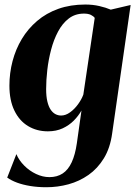

<svg xmlns="http://www.w3.org/2000/svg" viewBox="-20 -554 594 826"><path d="M462.5 20Q454 82.5 427 126.8Q400 171 360.8 198.5Q321.5 226 274.8 238.8Q228 251.5 179.5 251.5Q142 251.5 110.2 246.2Q78.5 241 53.5 231.8Q28.5 222.5 11 210L50.5 109Q61.5 135.5 84 158.2Q106.5 181 135.2 194.5Q164 208 192.5 208Q226 208 249.8 192.2Q273.5 176.5 288.5 144Q303.5 111.5 310.5 63L330.5 -78.5Q317.5 -55.5 297.5 -35.2Q277.5 -15 249.8 -2Q222 11 186 11Q138 11 100.5 -11.8Q63 -34.5 41.8 -78.5Q20.5 -122.5 20.5 -185.5Q20.5 -239.5 34 -291Q47.5 -342.5 74 -386.5Q100.5 -430.5 139.8 -464Q179 -497.5 231 -516Q283 -534.5 347 -534.5Q379 -534.5 407.2 -528Q435.5 -521.5 456.5 -512.5L542 -532.5ZM387.5 -477Q382 -484.5 370.8 -490Q359.5 -495.5 341 -495.5Q303.5 -495.5 276 -474.5Q248.5 -453.5 229.8 -418.2Q211 -383 199.8 -340Q188.5 -297 183.5 -253Q178.5 -209 178.5 -171Q178.5 -139 183.8 -117.2Q189 -95.5 198 -82.2Q207 -69 218.5 -63Q230 -57 243 -57Q262.5 -57 281.5 -70.8Q300.5 -84.5 315.8 -105.5Q331 -126.5 338.5 -147Z"/></svg>

Font: Merriweather 96pt ExtraBold
Style: Italic
Weight: 800
Italic angle: -7.8°
Version: Version 2.101